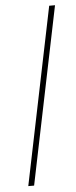

<svg xmlns="http://www.w3.org/2000/svg" viewBox="-53 -759 311 788"><g transform="rotate(-5 102.5 -365.0)"><path d="M205 -730H181L31 0H55Z"/></g></svg>

Font: Nacelle Thin
Style: Italic
Weight: 100
Italic angle: -12°
Designer: Sora Sagano
Foundry: Sora Sagano
Version: Version 1.000;FEAKit 1.0